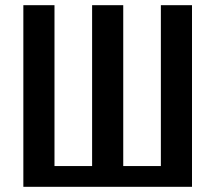

<svg xmlns="http://www.w3.org/2000/svg" viewBox="-20 -720 830 740"><path d="M70 0V-700H190V-80H335V-700H455V-80H600V-700H720V0Z"/></svg>

Font: Cuprum
Style: Regular
Weight: 400
Designer: Jovanny Lemonad
Foundry: Jovanny Lemonad
Version: Version 3.000